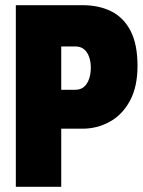

<svg xmlns="http://www.w3.org/2000/svg" viewBox="-20 -720 551 740"><path d="M41 0V-700H298Q362 -700 409.5 -676Q457 -652 483.5 -600.5Q510 -549 510 -466Q510 -385 480.5 -331Q451 -277 402.5 -250.5Q354 -224 298 -224H216V0ZM216 -374H270Q291 -374 304 -385.5Q317 -397 323.5 -416.5Q330 -436 330 -459Q330 -482 323.5 -500.5Q317 -519 304 -530Q291 -541 270 -541H216Z"/></svg>

Font: Phudu ExtraBold
Style: Regular
Weight: 800
Version: Version 1.005;gftools[0.9.23]